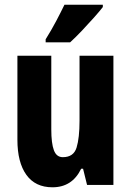

<svg xmlns="http://www.w3.org/2000/svg" viewBox="-20 -786 558 816"><path d="M462 -549V0H350L333 -69H325Q287 10 203 10Q130 10 92 -43Q54 -96 54 -192V-549H198V-236Q198 -177 209 -147.5Q220 -118 247 -118Q293 -118 305.5 -159Q318 -200 318 -273V-549ZM417 -756Q404 -739 380 -712Q356 -685 329 -656.5Q302 -628 278 -606H174V-619Q199 -659 218.5 -696Q238 -733 254 -766H417Z"/></svg>

Font: Noto Sans Malayalam ExtraCondensed ExtraBold
Style: Regular
Weight: 800
Width: 2
Designer: Jelle Bosma - Monotype Design Team
Foundry: Monotype Imaging Inc.
Version: Version 2.104; ttfautohint (v1.8.4.7-5d5b)